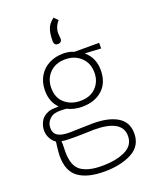

<svg xmlns="http://www.w3.org/2000/svg" viewBox="-180 -835 928 1188"><g transform="rotate(-20 284.0 -240.5)"><path d="M68 76Q68 60 73 15Q75 4 77 -16Q56 -31 43.5 -54.5Q31 -78 31 -105Q31 -133 45 -161.5Q59 -190 94 -205Q107 -211 121 -212.5Q135 -214 167 -215Q121 -260 121 -335Q121 -390 145.5 -430.5Q170 -471 211.5 -492Q253 -513 305 -513Q343 -513 375 -499H537V-462L431 -468Q461 -442 475 -410Q489 -378 489 -337Q489 -255 438.5 -209Q388 -163 305 -163Q249 -163 208 -185Q186 -187 166 -187Q146 -187 130 -183Q108 -177 90.5 -156.5Q73 -136 73 -106Q73 -72 98 -56Q123 -40 175 -40L245 -42L331 -44Q433 -44 491.5 -8.5Q550 27 550 101Q550 184 477.5 222.5Q405 261 296 261Q186 261 127 218.5Q68 176 68 76ZM447 -336Q447 -399 406.5 -437Q366 -475 304 -475Q240 -475 201.5 -436Q163 -397 163 -336Q163 -273 204 -237Q245 -201 307 -201Q373 -201 410 -240Q447 -279 447 -336ZM508 103Q508 -5 322 -5Q298 -5 260 -3L199 -2Q170 -2 146 -3Q122 -4 110 -7Q111 -2 111 13L110 64Q110 156 156.5 189.5Q203 223 294 223Q388 223 448 194Q508 165 508 103ZM319 -641Q319 -631 320.5 -620.5Q322 -610 322 -606Q322 -593 315 -586Q308 -579 295 -579Q282 -579 276 -586.5Q270 -594 270 -606Q270 -659 282 -689Q292 -717 325 -742L350 -717Q335 -701 327 -681Q319 -661 319 -641Z"/></g></svg>

Font: Bellota Text Light
Style: Regular
Weight: 300
Designer: Kemie Guaida
Foundry: Kemie Guaida
Version: Version 4.001